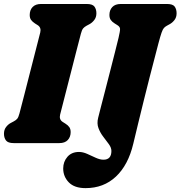

<svg xmlns="http://www.w3.org/2000/svg" viewBox="-20 -720 908 966"><path d="M282.5 -143.5Q276.5 -118.5 295.5 -106.5L309 -98Q322 -90 328.8 -80.2Q335.5 -70.5 335.5 -55.5Q335.5 -31 321 -15.5Q306.5 0 278.5 0H49Q20 0 10 -13.5Q0 -27 0 -47Q0 -67.5 10.8 -81.2Q21.5 -95 34.5 -101.5L49.5 -109.5Q61 -115.5 67 -123Q73 -130.5 78 -149.5Q88 -187.5 101.8 -241.2Q115.5 -295 130.5 -353.5Q145.5 -412 159.2 -465.5Q173 -519 182.5 -556.5Q188.5 -581.5 169.5 -593.5L156 -602Q143 -610.5 136.2 -620Q129.5 -629.5 129.5 -644.5Q129.5 -669.5 144.2 -684.8Q159 -700 186.5 -700H416Q445.5 -700 455.2 -686.8Q465 -673.5 465 -653Q465 -633 454.2 -619.2Q443.5 -605.5 430.5 -598.5L415.5 -590.5Q404.5 -584.5 398.2 -577Q392 -569.5 387 -550.5Q377 -512.5 363.2 -458.8Q349.5 -405 334.5 -346.5Q319.5 -288 305.8 -234.5Q292 -181 282.5 -143.5ZM777 -501.5Q770.5 -476.5 759 -432.2Q747.5 -388 733.2 -332.8Q719 -277.5 704.2 -217.5Q689.5 -157.5 675.5 -100.5Q661.5 -43.5 650.5 3.5Q625 110.5 563.2 168.5Q501.5 226.5 410.5 226.5Q354.5 226.5 326.2 197.5Q298 168.5 298 127.5Q298 93.5 319.2 69Q340.5 44.5 377.5 44.5Q397 44.5 418.8 54.2Q440.5 64 461.8 73.8Q483 83.5 500.5 83.5Q540.5 83.5 540.5 39.5Q540.5 23 527.8 5.5Q515 -12 499.8 -31.8Q484.5 -51.5 475.5 -75.2Q466.5 -99 474 -128Q477.5 -142.5 487 -179.2Q496.5 -216 509 -264.2Q521.5 -312.5 534.5 -363.5Q547.5 -414.5 558.8 -458.8Q570 -503 576.5 -530Q584.5 -564 584 -574.8Q583.5 -585.5 570.5 -593.5L557 -602Q544 -610 537.2 -619.8Q530.5 -629.5 530.5 -644.5Q530.5 -669 545 -684.5Q559.5 -700 588 -700H820Q849.5 -700 859 -686.8Q868.5 -673.5 868.5 -653Q868.5 -633 857.8 -619.2Q847 -605.5 834 -598.5L819.5 -590.5Q810.5 -585.5 804.8 -579.2Q799 -573 793 -556Q787 -539 777 -501.5Z"/></svg>

Font: Fraunces 144pt SuperSoft Black
Style: Italic
Weight: 900
Italic angle: -16°
Version: Version 1.000;[b76b70a41]